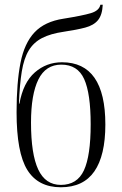

<svg xmlns="http://www.w3.org/2000/svg" viewBox="-20 -781 514 811"><path d="M237 10Q141 10 95.5 -63Q50 -136 50 -307Q50 -432 66.5 -515.5Q83 -599 126 -644.5Q169 -690 248 -702Q329 -715 364 -725.5Q399 -736 404 -761H414Q412 -718 394 -696Q376 -674 340 -664.5Q304 -655 250 -647Q194 -639 158 -620.5Q122 -602 101.5 -568Q81 -534 72 -479Q63 -424 60 -343H62Q78 -432 127 -475Q176 -518 242 -518Q425 -518 425 -255Q425 -124 378.5 -57Q332 10 237 10ZM237 0Q306 0 334.5 -61.5Q363 -123 363 -256Q363 -386 335.5 -447Q308 -508 239 -508Q173 -508 142 -445Q111 -382 111 -263Q111 -130 141.5 -65Q172 0 237 0Z"/></svg>

Font: Noto Serif Display Condensed Light
Style: Regular
Weight: 300
Width: 3
Designer: Monotype Design Team
Foundry: Monotype Imaging Inc.
Version: Version 2.009